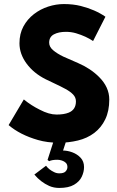

<svg xmlns="http://www.w3.org/2000/svg" viewBox="-20 -692 578 947"><path d="M270.5 12Q213.5 12 167 -1.5Q78.5 -27 22.5 -75L97.5 -201.5Q133.5 -172 176 -151Q221.5 -127 259 -127Q296 -127 319 -136.5Q354.5 -151 354.5 -192Q354.5 -211.5 340.5 -226Q326.5 -240.5 303 -253.2Q279.5 -266 250.5 -279.5Q228.5 -289.5 205.5 -301Q146.5 -330.5 111.2 -378.2Q76 -426 76 -478.5Q76 -525.5 95.5 -561.5Q115 -597.5 147 -622.2Q179 -647 217.8 -659.5Q256.5 -672 295 -672Q341 -672 378.5 -662.5Q449.5 -644.5 500 -609.5L439 -489.5Q405 -513 355 -528Q331 -535 305.5 -535Q269 -535 245.8 -522.5Q222.5 -510 222.5 -481.5Q222.5 -461 241.8 -444.5Q261 -428 292 -413Q316.5 -401.5 365 -381Q425.5 -355 468 -313Q519 -262.5 519 -201Q519 -144.5 499.2 -103.5Q479.5 -62.5 444.8 -36.2Q410 -10 364.2 1Q318.5 12 270.5 12ZM272.5 235Q245 235 222.5 225Q180.5 206 149.5 169L207 125.5Q221.5 145 247 157Q259 163 272.5 163Q295 163 303.8 153.2Q312.5 143.5 312.5 132Q312.5 119 304.8 111.2Q297 103.5 285.5 99.8Q274 96 263 96Q236 96 222.5 103L214.5 97L252.5 -21L308.5 -3L291 50.5Q312.5 50.5 336.5 59.2Q360.5 68 377.5 86Q394.5 104 394.5 132Q394.5 156 383.2 179.8Q372 203.5 345.2 219.2Q318.5 235 272.5 235Z"/></svg>

Font: Lucymar Sans
Style: Bold
Weight: 700
Foundry: The League of Moveable Type (original font) / Main changes by Cristiano Sobral with portions from Mirco Monsees
Version: Version 2.001;August 30, 2020;FontCreator 13.0.0.2681 64-bit